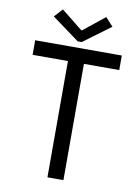

<svg xmlns="http://www.w3.org/2000/svg" viewBox="-98 -975 758 1040"><g transform="rotate(10 281.0 -455.0)"><path d="M237.3 0V-639.6H43V-719.7H519.5V-639.6H325.2V0ZM162.1 -910.2 279.3 -816.4H283.2L400.4 -910.2L442.4 -864.3L293 -753.9H270.5L120.1 -864.3Z"/></g></svg>

Font: Reddit Mono
Style: Regular
Weight: 400
Monospace: yes
Designer: Stephen Hutchings
Foundry: Reddit
Version: Version 1.014; ttfautohint (v1.8.4.7-5d5b)